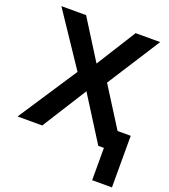

<svg xmlns="http://www.w3.org/2000/svg" viewBox="-157 -801 981 1113"><g transform="rotate(20 333.5 -244.5)"><path d="M541.5 0H506.8L334 -273.9L161.1 0H8.8L247.1 -361.8L28.8 -688H181.2L334 -444.8L486.8 -688H638.2L429.2 -361.8L582.5 -119.1H663.6V199.2H541.5Z"/></g></svg>

Font: Arial
Style: Bold
Weight: 700
Designer: Steve Matteson
Foundry: Ascender Corporation
Version: Version 2.00.3